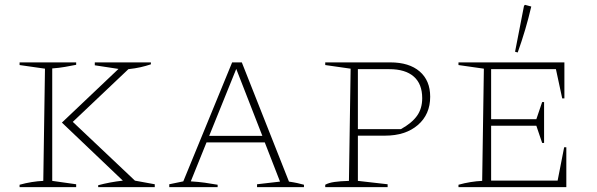

<svg xmlns="http://www.w3.org/2000/svg" viewBox="-20 -774 2469 794"><path d="M61 0V-10Q86 -17 111 -21Q136 -25 159 -26L166 -490L61 -505V-516H295V-506Q275 -502 249.5 -497.5Q224 -493 196 -491V-26L295 -12V0ZM386 0V-8Q434 -21 488 -27L236 -267L470 -489L372 -504V-516H604V-508Q583 -501 561 -496Q539 -491 511 -488L281 -270L538 -27L620 -12V0Z M1175 -23Q1187 -21 1193.5 -20Q1200 -19 1209 -17Q1218 -15 1237 -10V0H1043V-12L1138 -23L1075 -185H834L769 -24Q801 -22 826.5 -18.5Q852 -15 880 -10V0H680V-12L738 -24L940 -516H980ZM845 -212H1065L957 -489Z M1594 -516Q1672 -516 1715.5 -478.5Q1759 -441 1759 -374Q1759 -301 1708 -257Q1657 -213 1572 -213H1460V-26L1583 -12V0H1325V-10Q1339 -18 1363 -21.5Q1387 -25 1423 -26L1430 -490L1325 -505V-516ZM1590 -488H1460V-240H1638Q1683 -265 1704.5 -295Q1726 -325 1726 -368Q1726 -427 1691 -457.5Q1656 -488 1590 -488Z M2313 -165H2322V0H1876V-10Q1901 -17 1926 -21Q1951 -25 1974 -26L1981 -490L1876 -505V-516H2314V-367H2305L2279 -488H2011V-281H2198L2222 -352H2230V-183H2222L2198 -254H2011V-27H2286ZM2121 -557 2110 -560 2147 -750 2151 -754 2177 -747Q2155 -652 2121 -557Z"/></svg>

Font: Piazzolla SC Thin
Style: Regular
Weight: 100
Designer: Juan Pablo del Peral
Foundry: Huerta Tipografica
Version: Version 1.330